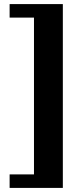

<svg xmlns="http://www.w3.org/2000/svg" viewBox="-20 -780 395 938"><path d="M27 72H146V-694H27V-760H287V138H27Z"/></svg>

Font: IBM Plex Serif
Style: Bold
Weight: 700
Designer: Mike Abbink, Paul van der Laan, Pieter van Rosmalen
Foundry: Bold Monday
Version: Version 2.008